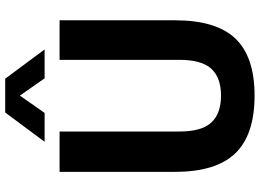

<svg xmlns="http://www.w3.org/2000/svg" viewBox="-150 -839 998 738"><g transform="rotate(-90 349.0 -470.0)"><path d="M350.5 9.5Q200.5 9.5 129 -64.2Q57.5 -138 57.5 -296V-740H212.5V-279.5Q212.5 -194 247 -156.8Q281.5 -119.5 350.5 -119.5Q419.5 -119.5 453.8 -156.8Q488 -194 488 -279.5V-740H640V-296Q640 -138 569.8 -64.2Q499.5 9.5 350.5 9.5ZM173 -797.5 285.5 -949H415.5L528 -797.5H417L350.5 -892.5L284 -797.5Z"/></g></svg>

Font: Encode Sans SmCnd
Style: Bold
Weight: 700
Width: 4
Designer: Multiple Designers
Foundry: Impallari Type
Version: Version 3.002; ttfautohint (v1.8.3) -l 8 -r 50 -G 200 -x 14 